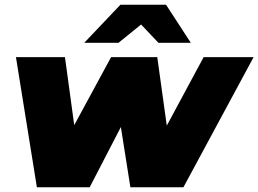

<svg xmlns="http://www.w3.org/2000/svg" viewBox="-20 -787 1086 807"><path d="M135 0 47 -547H253L292 -261L447 -547H641L681 -259L836 -547H1046L751 0H528L488 -253L357 0ZM334 -607 486 -767H678L782 -607H646L573 -684L478 -607Z"/></svg>

Font: Montserrat Black
Style: Italic
Weight: 900
Italic angle: -11.3°
Designer: Julieta Ulanovsky
Foundry: Julieta Ulanovsky
Version: Version 9.000; ttfautohint (v1.8.4.7-5d5b)